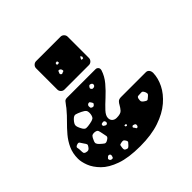

<svg xmlns="http://www.w3.org/2000/svg" viewBox="-184 -672 1018 1018"><g transform="rotate(-45 324.5 -163.0)"><path d="M414 -518Q425 -518 433 -510Q441 -502 441 -491V-332Q441 -321 433 -313Q425 -305 414 -305H231Q220 -305 212 -313Q204 -321 204 -332V-491Q204 -502 212 -510Q220 -518 231 -518ZM309 -439 298 -438 294 -431 299 -424 311 -426ZM297 -384Q295 -397 284 -399Q278 -400 277 -396Q276 -392 273 -386Q270 -380 275 -376Q279 -371 285 -374Q290 -377 294 -377.5Q298 -378 297 -384ZM421 -361 416 -371 409 -363 406 -352H418ZM424 -265Q432 -265 437.5 -259.5Q443 -254 443 -247Q443 -242 442 -239Q431 -204 406 -174.5Q381 -145 353.5 -120Q326 -95 306.5 -74Q287 -53 287 -35Q287 -20 296.5 -11.5Q306 -3 321 -3Q351 -3 361.5 -15Q372 -27 379 -40Q384 -50 391.5 -57.5Q399 -65 415 -65H601Q612 -65 619 -56.5Q626 -48 626 -34Q625 4 605.5 43.5Q586 83 546.5 117Q507 151 446.5 171.5Q386 192 303 192Q216 192 161 172.5Q106 153 76 122.5Q46 92 34 60.5Q22 29 22 5Q22 -35 36.5 -67Q51 -99 73.5 -125.5Q96 -152 120 -175.5Q144 -199 163 -222Q166 -226 169 -229Q172 -232 174 -236Q185 -251 191 -258Q197 -265 210 -265ZM350 -227Q341 -231 336 -224Q332 -219 331 -216Q330 -213 333 -208Q337 -203 340 -202.5Q343 -202 349 -203Q358 -206 359 -215Q359 -224 350 -227ZM210 -158Q191 -167 179.5 -170Q168 -173 154 -158Q138 -141 137.5 -129.5Q137 -118 148 -98Q157 -80 168 -79Q179 -78 199 -82Q217 -85 225.5 -90.5Q234 -96 237 -115Q239 -134 233 -142Q227 -150 210 -158ZM283 -156Q280 -161 278 -163Q276 -165 270 -164Q260 -161 259 -151Q259 -144 260 -140.5Q261 -137 268 -134Q275 -132 278 -133.5Q281 -135 286 -141Q289 -145 287.5 -148Q286 -151 283 -156ZM102 -29Q94 -40 89.5 -48Q85 -56 72 -51Q58 -46 60.5 -37.5Q63 -29 63 -15Q63 -4 64.5 2Q66 8 76 11Q87 14 93 11.5Q99 9 105 0Q112 -9 110.5 -14.5Q109 -20 102 -29ZM264 -33Q261 -40 252 -39Q246 -38 243 -37Q240 -36 239 -31Q238 -25 240.5 -23Q243 -21 248 -18Q256 -13 262 -18Q268 -24 264 -33ZM209 2Q206 -14 203 -22Q200 -30 184 -32Q168 -33 162 -26.5Q156 -20 150 -5Q144 7 146.5 14.5Q149 22 159 31Q171 42 179 47.5Q187 53 201 44Q215 36 214 27Q213 18 209 2ZM524 8Q520 0 516.5 -3.5Q513 -7 505 -6Q492 -5 484.5 -5Q477 -5 474 7Q471 21 474.5 27.5Q478 34 490 41Q500 48 505.5 44Q511 40 520 32Q527 26 527 21Q527 16 524 8ZM334 59 328 53 320 55 322 63 330 65ZM362 88Q357 86 354 85.5Q351 85 347 89Q344 93 346 95.5Q348 98 351 102Q354 106 355 109Q356 112 361 111Q368 109 369 99Q370 91 362 88ZM270 117Q265 108 259 106.5Q253 105 242 108Q233 109 231.5 114.5Q230 120 229 129Q228 138 229.5 142.5Q231 147 238 150Q247 154 251 152Q255 150 261 144Q268 136 272 131.5Q276 127 270 117ZM157 109Q149 104 142 110Q138 114 135.5 116.5Q133 119 135 125Q139 135 151 134Q156 134 157 130.5Q158 127 160 122Q162 113 157 109Z"/></g></svg>

Font: Rubik Moonrocks
Style: Regular
Weight: 400
Designer: Hubert and Fischer, NaN
Foundry: Hubert and Fischer, NaN
Version: Version 2.200